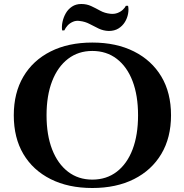

<svg xmlns="http://www.w3.org/2000/svg" viewBox="-20 -927 919 961"><path d="M442 -714Q562 -714 650.5 -669.5Q739 -625 787.5 -544Q836 -463 836 -350Q836 -238 787.5 -156.5Q739 -75 650.5 -30.5Q562 14 442 14Q322 14 233.5 -30.5Q145 -75 97 -156Q49 -237 49 -350Q49 -462 97 -543.5Q145 -625 233.5 -669.5Q322 -714 442 -714ZM442 -28Q513 -28 564.5 -67.5Q616 -107 643.5 -179Q671 -251 671 -350Q671 -449 643.5 -521Q616 -593 564.5 -632.5Q513 -672 442 -672Q372 -672 320.5 -632.5Q269 -593 241 -521Q213 -449 213 -350Q213 -251 241 -179Q269 -107 320.5 -67.5Q372 -28 442 -28ZM291 -775H302Q308 -788 318.5 -799.5Q329 -811 345 -818Q361 -825 379 -822Q406 -819 428.5 -807Q451 -795 474 -784Q497 -773 524 -772Q553 -772 573 -784.5Q593 -797 605 -816.5Q617 -836 621 -858Q625 -880 621 -898H610Q606 -889 595 -878.5Q584 -868 568 -862Q552 -856 533 -858Q504 -861 481.5 -873.5Q459 -886 436.5 -896.5Q414 -907 387 -907Q360 -907 340.5 -894Q321 -881 309.5 -861Q298 -841 293 -818Q288 -795 291 -775Z"/></svg>

Font: Cinzel
Style: Bold
Weight: 700
Designer: Natanael Gama
Version: Version 2.000